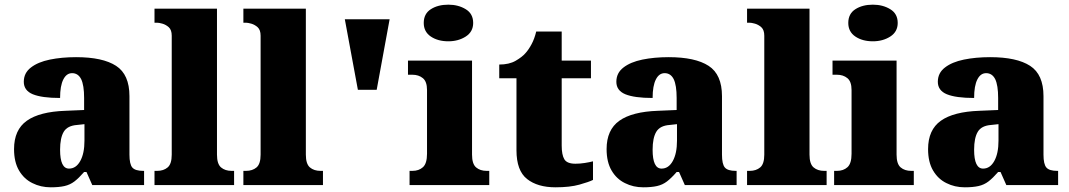

<svg xmlns="http://www.w3.org/2000/svg" viewBox="-20 -797 4603 827"><path d="M198.7 9.8Q155.3 9.8 119.6 -8.3Q83.5 -25.9 62 -62.5Q40.5 -99.1 40.5 -154.8Q40.5 -237.8 95.5 -276.9Q150.4 -315.9 261.7 -319.8L342.3 -323.2V-375Q342.3 -429.7 329.6 -456.1Q316.4 -481.9 290.5 -481.9Q266.6 -481.9 252.9 -455.1Q238.8 -427.7 238.8 -375Q160.2 -375 121.1 -391.1Q82.5 -407.2 82.5 -444.8Q82.5 -482.9 113.3 -506.3Q143.6 -529.8 194.6 -540.3Q245.6 -550.8 307.6 -550.8Q422.4 -550.8 480 -513.4Q537.6 -476.1 537.6 -382.8V-130.9Q537.6 -89.8 550 -75.4Q562.5 -61 596.7 -61H600.6V0H377.4L352.5 -56.2H342.3Q319.8 -30.3 300.8 -15.6Q281.7 -1 257.6 4.4Q233.4 9.8 198.7 9.8ZM277.3 -70.8Q307.6 -70.8 325.7 -103.5Q343.8 -136.2 343.8 -190.9V-262.2L312.5 -258.8Q270.5 -255.9 254.6 -229.5Q238.8 -203.1 238.8 -151.9Q238.8 -70.8 277.3 -70.8Z M988.3 -61V0H645.5V-61H656.7Q684.6 -61 702.1 -75.9Q719.7 -90.8 719.7 -130.9V-643.1Q719.7 -668 707 -679.7Q694.3 -690.9 679.4 -695.1Q664.6 -699.2 656.7 -699.2H645.5V-759.8H914.6V-130.9Q914.6 -90.8 932.1 -75.9Q949.7 -61 977.5 -61Z M1371.1 -61V0H1028.3V-61H1039.6Q1067.4 -61 1085 -75.9Q1102.5 -90.8 1102.5 -130.9V-643.1Q1102.5 -668 1089.8 -679.7Q1077.1 -690.9 1062.3 -695.1Q1047.4 -699.2 1039.6 -699.2H1028.3V-759.8H1297.4V-130.9Q1297.4 -90.8 1314.9 -75.9Q1332.5 -61 1360.4 -61Z M1658.2 -713.9 1602.5 -410.2H1521.5L1465.3 -713.9Z M1911.1 -619.1Q1866.2 -619.1 1835.7 -639.6Q1805.2 -660.2 1805.2 -698.2Q1805.2 -737.8 1835.7 -757.3Q1866.2 -776.9 1911.1 -776.9Q1954.1 -776.9 1986.1 -757.3Q2018.1 -737.8 2018.1 -698.2Q2018.1 -660.2 1986.1 -639.6Q1954.1 -619.1 1911.1 -619.1ZM2087.4 -61V0H1744.1V-61H1756.3Q1784.2 -61 1801.8 -76.9Q1819.3 -92.8 1819.3 -134.8V-409.2Q1819.3 -445.8 1801.3 -460.4Q1783.2 -475.1 1756.3 -475.1H1737.3V-536.1H2013.2V-130.9Q2013.2 -90.8 2030.8 -75.9Q2048.3 -61 2076.2 -61Z M2372.6 9.8Q2295.4 9.8 2250 -26.1Q2204.6 -62 2204.6 -149.9V-460H2130.4V-519Q2173.3 -519 2201.4 -535.4Q2229.5 -551.8 2243.2 -567.9Q2256.3 -582 2269.3 -606Q2282.2 -629.9 2289.6 -661.1H2399.4V-536.1H2525.4V-460H2399.4V-169.9Q2399.4 -129.9 2410.9 -110.8Q2422.4 -91.8 2458.5 -91.8Q2478.5 -91.8 2498.5 -95Q2518.6 -98.1 2534.2 -102.1V-22Q2516.6 -13.2 2475.6 -1.7Q2434.6 9.8 2372.6 9.8Z M2751 9.8Q2707.5 9.8 2671.9 -8.3Q2635.7 -25.9 2614.3 -62.5Q2592.8 -99.1 2592.8 -154.8Q2592.8 -237.8 2647.7 -276.9Q2702.6 -315.9 2814 -319.8L2894.5 -323.2V-375Q2894.5 -429.7 2881.8 -456.1Q2868.7 -481.9 2842.8 -481.9Q2818.8 -481.9 2805.2 -455.1Q2791 -427.7 2791 -375Q2712.4 -375 2673.3 -391.1Q2634.8 -407.2 2634.8 -444.8Q2634.8 -482.9 2665.5 -506.3Q2695.8 -529.8 2746.8 -540.3Q2797.9 -550.8 2859.9 -550.8Q2974.6 -550.8 3032.2 -513.4Q3089.8 -476.1 3089.8 -382.8V-130.9Q3089.8 -89.8 3102.3 -75.4Q3114.7 -61 3148.9 -61H3152.8V0H2929.7L2904.8 -56.2H2894.5Q2872.1 -30.3 2853 -15.6Q2834 -1 2809.8 4.4Q2785.6 9.8 2751 9.8ZM2829.6 -70.8Q2859.9 -70.8 2877.9 -103.5Q2896 -136.2 2896 -190.9V-262.2L2864.7 -258.8Q2822.8 -255.9 2806.9 -229.5Q2791 -203.1 2791 -151.9Q2791 -70.8 2829.6 -70.8Z M3540.5 -61V0H3197.8V-61H3209Q3236.8 -61 3254.4 -75.9Q3272 -90.8 3272 -130.9V-643.1Q3272 -668 3259.3 -679.7Q3246.6 -690.9 3231.7 -695.1Q3216.8 -699.2 3209 -699.2H3197.8V-759.8H3466.8V-130.9Q3466.8 -90.8 3484.4 -75.9Q3502 -61 3529.8 -61Z M3739.7 -619.1Q3694.8 -619.1 3664.3 -639.6Q3633.8 -660.2 3633.8 -698.2Q3633.8 -737.8 3664.3 -757.3Q3694.8 -776.9 3739.7 -776.9Q3782.7 -776.9 3814.7 -757.3Q3846.7 -737.8 3846.7 -698.2Q3846.7 -660.2 3814.7 -639.6Q3782.7 -619.1 3739.7 -619.1ZM3916 -61V0H3572.8V-61H3585Q3612.8 -61 3630.4 -76.9Q3647.9 -92.8 3647.9 -134.8V-409.2Q3647.9 -445.8 3629.9 -460.4Q3611.8 -475.1 3585 -475.1H3565.9V-536.1H3841.8V-130.9Q3841.8 -90.8 3859.4 -75.9Q3877 -61 3904.8 -61Z M4135.7 9.8Q4092.3 9.8 4056.6 -8.3Q4020.5 -25.9 3999 -62.5Q3977.5 -99.1 3977.5 -154.8Q3977.5 -237.8 4032.5 -276.9Q4087.4 -315.9 4198.7 -319.8L4279.3 -323.2V-375Q4279.3 -429.7 4266.6 -456.1Q4253.4 -481.9 4227.5 -481.9Q4203.6 -481.9 4189.9 -455.1Q4175.8 -427.7 4175.8 -375Q4097.2 -375 4058.1 -391.1Q4019.5 -407.2 4019.5 -444.8Q4019.5 -482.9 4050.3 -506.3Q4080.6 -529.8 4131.6 -540.3Q4182.6 -550.8 4244.6 -550.8Q4359.4 -550.8 4417 -513.4Q4474.6 -476.1 4474.6 -382.8V-130.9Q4474.6 -89.8 4487.1 -75.4Q4499.5 -61 4533.7 -61H4537.6V0H4314.5L4289.6 -56.2H4279.3Q4256.8 -30.3 4237.8 -15.6Q4218.8 -1 4194.6 4.4Q4170.4 9.8 4135.7 9.8ZM4214.4 -70.8Q4244.6 -70.8 4262.7 -103.5Q4280.8 -136.2 4280.8 -190.9V-262.2L4249.5 -258.8Q4207.5 -255.9 4191.7 -229.5Q4175.8 -203.1 4175.8 -151.9Q4175.8 -70.8 4214.4 -70.8Z"/></svg>

Font: Koh Santepheap Black
Style: Regular
Weight: 900
Designer: Danh Hong
Version: Version 2.002; ttfautohint (v1.8.3)